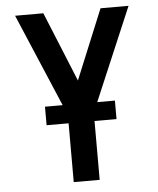

<svg xmlns="http://www.w3.org/2000/svg" viewBox="-53 -575 681 826"><g transform="rotate(-5 288.0 -162.5)"><path d="M232 205H344V-85L533 -530H412L288 -229L165 -530H43L232 -85ZM137 -49H439V-129H137Z"/></g></svg>

Font: Iosevka Sparkle Semibold
Style: Regular
Weight: 600
Designer: Belleve Invis
Foundry: Belleve Invis
Version: Version 4.5.0; ttfautohint (v1.8.3)